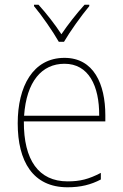

<svg xmlns="http://www.w3.org/2000/svg" viewBox="-20 -783 521 813"><path d="M229 -606H251C276 -649 323 -715 358 -757V-763H338C302 -723 267 -678 240 -638C214 -678 176 -727 143 -763H124V-757C156 -719 204 -650 229 -606ZM253 -538C119 -538 55 -416 55 -261C55 -100 119 10 266 10C322 10 365 -1 407 -23V-51C355 -24 319 -15 266 -15C144 -15 80 -105 81 -269H426V-295C426 -427 377 -538 253 -538ZM253 -513C355 -513 401 -420 400 -293H82C92 -438 157 -513 253 -513Z"/></svg>

Font: Noto Sans Devanagari SemiCondensed Thin
Style: Regular
Weight: 100
Width: 4
Designer: Jelle Bosma - Monotype Design Team
Foundry: Monotype Imaging Inc.
Version: Version 2.004